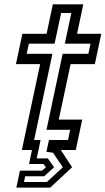

<svg xmlns="http://www.w3.org/2000/svg" viewBox="-20 -697 490 892"><path d="M56 174.5 72.5 96H175L193.5 80L182 65H115L128.5 0H81.5L166.5 -399H54L84 -540H196.5L225.5 -677H367L338 -540H450.5L420.5 -399H308L253 -141.5H362L332 0H262.5L315 80L213.5 174.5ZM91.5 148.5H197.5L272 80L226 12.5L195.5 8L207.5 -46.5H296L306 -94H196L271 -447H390.5L400.5 -494H281L311.5 -636.5H264L233.5 -494H114L104 -447H223.5L138.5 -46.5H168.5L150.5 39H202L231.5 80L185 122H97Z"/></svg>

Font: Tourney Medium
Style: Italic
Weight: 500
Italic angle: -12°
Version: Version 1.015